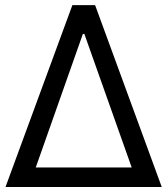

<svg xmlns="http://www.w3.org/2000/svg" viewBox="-20 -748 669 768"><path d="M2 0 269.5 -727.5H360.4L627 0ZM123 -78.1H506.8L317.4 -612.3H311.5Z"/></svg>

Font: Inter Tight
Style: Regular
Weight: 400
Designer: Rasmus Andersson
Foundry: rsms
Version: Version 3.002